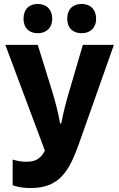

<svg xmlns="http://www.w3.org/2000/svg" viewBox="-20 -941 603 971"><path d="M393 -773C435 -773 466 -799 466 -846C466 -895 435 -921 393 -921C350 -921 320 -896 320 -846C320 -798 350 -773 393 -773ZM171 -773C213 -773 244 -799 244 -846C244 -895 213 -921 171 -921C129 -921 99 -896 99 -846C99 -798 129 -773 171 -773ZM135 10C280 10 330 -74 381 -219L556 -714H399L328 -472C314 -426 299 -366 290 -317H284C276 -364 259 -430 245 -476L171 -714H7L207 -179C183 -132 151 -123 113 -123C91 -123 70 -126 44 -134V-4C75 7 105 10 135 10Z"/></svg>

Font: Noto Sans Mono SemiCondensed ExtraBold
Style: Regular
Weight: 800
Width: 4
Designer: Monotype Design Team
Foundry: Monotype Imaging Inc.
Version: Version 2.014